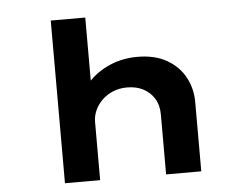

<svg xmlns="http://www.w3.org/2000/svg" viewBox="-52 -805 1136 870"><g transform="rotate(-5 516.0 -370.0)"><path d="M209 0V-740H366V-383L318 -368Q329 -414 366.5 -453.5Q404 -493 461 -517.5Q518 -542 585 -542Q665 -542 719.5 -510.5Q774 -479 801.5 -427.5Q829 -376 829 -316V0H669V-273Q669 -315 650.5 -345Q632 -375 600.5 -391.5Q569 -408 527 -408Q492 -408 463 -396Q434 -384 413 -363.5Q392 -343 380.5 -317.5Q369 -292 369 -264V0H289Q249 0 229 0Q209 0 209 0Z"/></g></svg>

Font: Lexend Zetta
Style: Bold
Weight: 700
Designer: Bonnie Shaver-Troup, Thomas Jockin
Foundry: Lexend
Version: Version 1.007